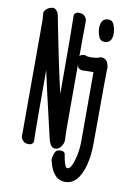

<svg xmlns="http://www.w3.org/2000/svg" viewBox="-97 -774 694 1015"><g transform="rotate(10 250.0 -266.5)"><path d="M325.2 181.2Q258.8 181.2 235.8 81.1L234.9 77.1Q234.9 64 242.4 43Q250 22 272.9 22Q297.9 22 298.8 40Q310.1 107.9 325.2 107.9Q346.2 107.9 362.8 42Q373 2 373 -50.8V-417Q371.1 -416 347.2 -416Q323.2 -416 317.9 -415Q290 -415 286.1 -438Q286.1 -439.9 285.2 -442.9Q285.2 -310.1 285.2 -87.9L287.1 -33.2Q287.1 -20 275.1 -1.5Q263.2 17.1 241.2 17.1Q215.8 17.1 204.1 -38.1Q142.1 -301.8 125 -383.8Q125 -74.2 126 -45.2Q127 -16.1 127 1Q127 3.9 121.1 11Q115.2 18.1 99.1 18.1Q81.1 18.1 70.1 6.1Q59.1 -5.9 59.1 -17.1Q59.1 -28.8 59.6 -54.9Q60.1 -81.1 60.1 -641.1Q60.1 -650.9 58.6 -660.4Q57.1 -669.9 57.1 -679.2Q58.1 -689.9 72 -701.9Q85.9 -713.9 108.9 -713.9Q129.9 -705.1 134.8 -680.2Q187 -412.1 220.2 -272Q220.2 -623 217.8 -694.8Q217.8 -698.2 223.9 -705.1Q230 -711.9 245.1 -711.9Q264.2 -711.9 275.1 -700Q286.1 -688 286.1 -676.8Q286.1 -665 286.1 -640.1Q285.2 -627 285.2 -485.8Q292 -497.1 313 -497.1Q326.2 -491.2 338.9 -491.2Q382.8 -491.2 397 -501Q433.1 -501 439.9 -462.9Q441.9 -454.1 441.9 -449.2Q441.9 -442.9 440.9 -436.5Q439.9 -430.2 439 -49.8Q439 21 425.8 69.8Q397 181.2 325.2 181.2ZM402.8 -584Q378.9 -584 370.4 -607.4Q361.8 -630.9 361.8 -649.9Q361.8 -704.1 402.8 -704.1Q425.8 -704.1 434.3 -679.9Q442.9 -655.8 442.9 -636.2Q442.9 -584 402.8 -584Z"/></g></svg>

Font: LXGW WenKai Mono GB Screen
Style: Regular
Weight: 400
Monospace: yes
Designer: LXGW / Fontworks Inc.
Foundry: LXGW / Fontworks Inc.
Version: Version 1.510;January 18,2025